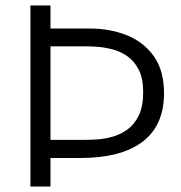

<svg xmlns="http://www.w3.org/2000/svg" viewBox="-20 -680 661 700"><path d="M91 0V-660H164V-576H307Q382 -576 443.5 -551Q505 -526 541.5 -474Q578 -422 578 -340Q578 -223 500 -163.5Q422 -104 273 -104H164V0ZM299 -511H164V-170H281Q302 -170 330.5 -171.5Q359 -173 388.5 -181Q418 -189 444 -207.5Q470 -226 486 -259Q502 -292 502 -344Q502 -394 486 -425.5Q470 -457 445 -474.5Q420 -492 392 -499.5Q364 -507 339 -509Q314 -511 299 -511Z"/></svg>

Font: Bricolage Grotesque 10pt Light
Style: Regular
Weight: 300
Designer: Mathieu Triay
Foundry: Atelier Triay
Version: Version 1.000; ttfautohint (v1.8.4.7-5d5b);gftools[0.9.32]